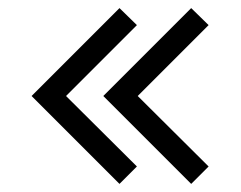

<svg xmlns="http://www.w3.org/2000/svg" viewBox="-20 -535 595 474"><path d="M275 -515 58 -298 275 -81 318 -124 143 -298 318 -473ZM452 -515 235 -298 452 -81 495 -124 320 -298 495 -473Z"/></svg>

Font: Unageo Variable
Style: Regular
Weight: 300
Designer: Richard Sepsi
Foundry: Richard Sepsi
Version: Version 2.200